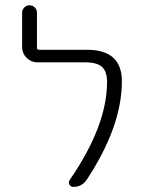

<svg xmlns="http://www.w3.org/2000/svg" viewBox="-20 -735 540 733"><path d="M312.5 -544.9Q445.3 -544.9 445.3 -424.8Q445.3 -252 310.5 -47.9Q292 -21.5 259.8 -21.5Q250 -21.5 245.1 -30.3Q240.2 -39.1 246.1 -47.9Q388.7 -254.9 388.7 -421.9Q388.7 -461.9 369.6 -479.5Q350.6 -497.1 303.7 -497.1H122.1Q98.6 -497.1 81.5 -514.2Q64.5 -531.2 64.5 -554.7V-686.5Q64.5 -698.2 72.8 -706.5Q81.1 -714.8 92.8 -714.8Q104.5 -714.8 112.8 -706.5Q121.1 -698.2 121.1 -686.5V-552.7Q121.1 -544.9 128.9 -544.9Z"/></svg>

Font: Rounded-X Mgen+ 1m light
Style: Regular
Weight: 200
Designer: [Source Han Sans]
Ryoko NISHIZUKA  (kana & ideographs); Paul D. Hunt (Latin, Greek & Cyrillic); Wenlong ZHANG  (bopomofo
Version: Version 1.059.20150602